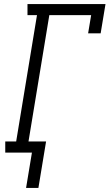

<svg xmlns="http://www.w3.org/2000/svg" viewBox="-20 -755 542 950"><path d="M109 175 138 0H6V-55H60L163 -680H116V-735H502L478 -590H416L431 -680H224L121 -55H208L170 175Z"/></svg>

Font: Iosevka Curly Slab Light
Style: Italic
Weight: 300
Italic angle: -9°
Monospace: yes
Designer: Belleve Invis
Foundry: Belleve Invis
Version: Version 22.1.2; ttfautohint (v1.8.4)